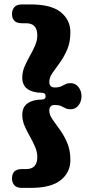

<svg xmlns="http://www.w3.org/2000/svg" viewBox="-20 -756 436 888"><path d="M191 -311Q191 -327 172.5 -327Q132.5 -327 107.8 -344Q83 -361 83 -397.5Q83 -423 93.5 -447.8Q104 -472.5 117.8 -496.8Q131.5 -521 142 -545Q152.5 -569 152.5 -592.5Q152.5 -648.5 100.5 -648.5H81Q35.5 -648.5 35.5 -692Q35.5 -710 46.2 -722.8Q57 -735.5 81 -735.5H123Q216 -735.5 260.8 -699.8Q305.5 -664 305.5 -607Q305.5 -561 290.8 -526.8Q276 -492.5 256.8 -466.2Q237.5 -440 222.8 -418.8Q208 -397.5 208 -377.5Q208 -351.5 233.5 -351.5Q251.5 -351.5 262.5 -356.5Q273.5 -361.5 282.8 -366.5Q292 -371.5 305.5 -371.5Q329.5 -371.5 343.2 -353.2Q357 -335 357 -311Q357 -287 343.2 -268.8Q329.5 -250.5 305.5 -250.5Q292 -250.5 282.8 -255.5Q273.5 -260.5 262.5 -265.5Q251.5 -270.5 233.5 -270.5Q208 -270.5 208 -244.5Q208 -225 222.8 -203.8Q237.5 -182.5 256.8 -156.2Q276 -130 290.8 -95.8Q305.5 -61.5 305.5 -15.5Q305.5 41.5 260.8 77.2Q216 113 123 113H81Q57 113 46.2 100.5Q35.5 88 35.5 69.5Q35.5 26 81 26H100.5Q152.5 26 152.5 -29.5Q152.5 -53.5 142 -77.5Q131.5 -101.5 117.8 -125.8Q104 -150 93.5 -174.5Q83 -199 83 -224.5Q83 -261 107.8 -278.2Q132.5 -295.5 172.5 -295.5Q191 -295.5 191 -311Z"/></svg>

Font: Fraunces 144pt SuperSoft Black
Style: Regular
Weight: 900
Version: Version 1.000;[b76b70a41]